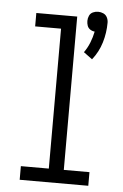

<svg xmlns="http://www.w3.org/2000/svg" viewBox="-54 -803 540 842"><g transform="rotate(5 216.0 -382.0)"><path d="M335 -554Q363 -589 376 -632Q389 -675 389 -720Q389 -732 383.5 -743Q378 -754 367 -759Q356 -764 344 -764Q332 -764 321 -759Q310 -754 305 -743Q300 -732 300 -720Q300 -709 303.5 -699Q307 -689 316 -683Q325 -677 336 -676Q331 -651 321.5 -627Q312 -603 297 -582ZM65 0H367V-60H254V-735H74V-676H188V-60H65Z"/></g></svg>

Font: Iosevka Sparkle Light
Style: Regular
Weight: 300
Designer: Belleve Invis
Foundry: Belleve Invis
Version: Version 4.5.0; ttfautohint (v1.8.3)